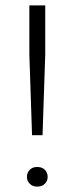

<svg xmlns="http://www.w3.org/2000/svg" viewBox="-20 -688 277 713"><path d="M99 -186 89 -486V-668H148V-486L138 -186ZM118 5Q101 5 90.5 -5.5Q80 -16 80 -31Q80 -47 90.5 -57.5Q101 -68 118 -68Q136 -68 146.5 -57.5Q157 -47 157 -31Q157 -16 146.5 -5.5Q136 5 118 5Z"/></svg>

Font: Gantari Light
Style: Regular
Weight: 300
Designer: Anugrah Pasau
Foundry: Lafontype
Version: Version 1.000; ttfautohint (v1.8.3)